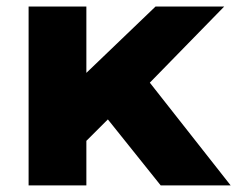

<svg xmlns="http://www.w3.org/2000/svg" viewBox="-20 -560 717 580"><path d="M215.1 -315.1 449.9 -540.3H657.3L413.6 -290.8L324.6 -218L211 -104.7ZM66.4 -540.3H240.9V0H66.4ZM292.3 -216.2 400.7 -350.8 676.7 0H465.4Z"/></svg>

Font: iiserrat Thin
Style: Regular
Weight: 100
Designer: Akira Ohta
Foundry: Akira Ohta
Version: Version 1.200;Glyphs 3.3.1 (3343)